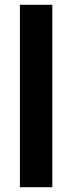

<svg xmlns="http://www.w3.org/2000/svg" viewBox="-20 -780 301 800"><path d="M198 0H63V-760H198Z"/></svg>

Font: Noto Sans Condensed
Style: Bold
Weight: 700
Width: 3
Designer: Monotype Design Team
Foundry: Monotype Imaging Inc.
Version: Version 2.013; ttfautohint (v1.8.4.7-5d5b)